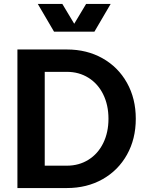

<svg xmlns="http://www.w3.org/2000/svg" viewBox="-20 -950 750 970"><path d="M68 -700H318Q419 -700 498 -655.5Q577 -611 621.5 -531.5Q666 -452 666 -350Q666 -248 621.5 -168.5Q577 -89 498 -44.5Q419 0 318 0H68ZM528 -350Q528 -419 501.5 -473Q475 -527 427 -557Q379 -587 318 -587H206V-113H318Q379 -113 427 -143Q475 -173 501.5 -227Q528 -281 528 -350ZM171 -930H295L355 -830L415 -930H539L457 -790H253Z"/></svg>

Font: Uncut Sans Variable
Style: Regular
Weight: 400
Designer: Kasper Nordkvist
Foundry: UNCUT.wtf
Version: Version 1.303;Glyphs 3.1.2 (3151)